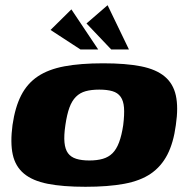

<svg xmlns="http://www.w3.org/2000/svg" viewBox="-20 -710 716 737"><path d="M308 7Q221 7 163 -4.5Q105 -16 72 -43.5Q39 -71 29 -116.5Q19 -162 28 -230Q38 -299 61.5 -344.5Q85 -390 125.5 -417Q166 -444 227.5 -455.5Q289 -467 376 -467Q463 -467 521 -455.5Q579 -444 612 -416.5Q645 -389 655 -343.5Q665 -298 655 -230Q646 -162 622.5 -116.5Q599 -71 559 -43.5Q519 -16 457 -4.5Q395 7 308 7ZM323 -94Q353 -94 375 -100.5Q397 -107 412 -122Q427 -137 437 -163.5Q447 -190 453 -230Q458 -271 456 -297Q454 -323 443 -338.5Q432 -354 411.5 -360Q391 -366 361 -366Q331 -366 309 -360Q287 -354 271.5 -338.5Q256 -323 246.5 -297Q237 -271 231 -230Q225 -190 227.5 -163.5Q230 -137 241 -122Q252 -107 272.5 -100.5Q293 -94 323 -94ZM289 -520 174 -595 254 -674 357 -520ZM407 -520 312 -620 393 -690 475 -520Z"/></svg>

Font: Genos Thin ExtraBold
Style: Italic
Weight: 800
Italic angle: -8°
Version: Version 1.010